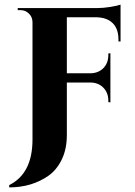

<svg xmlns="http://www.w3.org/2000/svg" viewBox="-20 -635 584 833"><path d="M503 -455H494V-464Q494 -524 451 -548Q430 -559 401 -560H270V-317H373Q408 -318 429 -340Q450 -362 450 -396V-403L459 -404V-191L450 -192V-198Q450 -232 429 -254Q408 -276 374 -277H270V-49Q270 11 248.5 56Q227 101 191 127Q118 178 20 178V168Q121 118 121 -30V-538Q121 -561 105.5 -576Q90 -591 69 -591H57V-600H402Q428 -600 459 -605Q490 -610 503 -615Z"/></svg>

Font: Cinzel Decorative
Style: Bold
Weight: 700
Version: Version 1.002;PS 001.002;hotconv 1.0.56;makeotf.lib2.0.21325